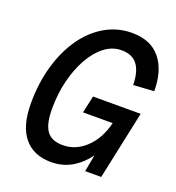

<svg xmlns="http://www.w3.org/2000/svg" viewBox="-134 -833 874 955"><g transform="rotate(20 302.5 -355.0)"><path d="M241 16Q150 16 99.5 -44.5Q49 -105 49 -225Q49 -333 75.5 -424.5Q102 -516 149.5 -583.5Q197 -651 262 -688.5Q327 -726 403 -726Q503 -726 554 -663Q605 -600 605 -491L496 -484Q495 -554 468 -590.5Q441 -627 383 -627Q336 -627 295 -596Q254 -565 223 -510.5Q192 -456 174.5 -385.5Q157 -315 157 -235Q157 -155 183 -119Q209 -83 268 -83Q337 -83 390.5 -134Q444 -185 465 -271H308L328 -362H580L503 0H418L435 -90Q401 -42 352.5 -13Q304 16 241 16Z"/></g></svg>

Font: Geist Mono Medium
Style: Italic
Weight: 500
Italic angle: -12°
Monospace: yes
Designer: Basement.studio, Andrés Briganti, Mateo Zaragoza
Foundry: Basement.studio, Vercel, Andrés Briganti, Guido Ferreyra, Mateo Zaragoza
Version: Version 1.500; ttfautohint (v1.8.4.7-5d5b)